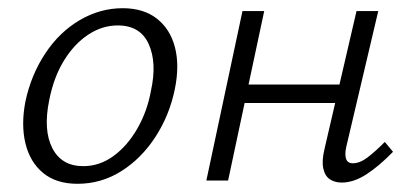

<svg xmlns="http://www.w3.org/2000/svg" viewBox="-20 -440 1005 468"><path d="M169 8Q117 8 85 -18.5Q53 -45 42 -90.5Q31 -136 42 -193Q56 -258 90.5 -310Q125 -362 174.5 -391Q224 -420 279 -420Q330 -420 362.5 -394.5Q395 -369 406.5 -324.5Q418 -280 406 -222Q393 -159 359 -106.5Q325 -54 276 -23Q227 8 169 8ZM183 -35Q223 -35 257 -60Q291 -85 315 -127Q339 -169 348 -219Q363 -287 342.5 -332.5Q322 -378 267 -378Q229 -378 195 -355.5Q161 -333 136 -292.5Q111 -252 100 -196Q85 -123 107.5 -79Q130 -35 183 -35Z M813 5Q796 5 784 -3Q772 -11 768 -29.5Q764 -48 771 -77L849 -413H902L824 -82Q820 -64 823.5 -53Q827 -42 840 -42Q857 -42 875.5 -56Q894 -70 918 -94L938 -70Q904 -35 873 -15Q842 5 813 5ZM483 0 571 -413H624L536 0ZM547 -189 557 -234H838L828 -189Z"/></svg>

Font: Ysabeau Infant Light
Style: Italic
Weight: 300
Italic angle: -12°
Designer: Christian Thalmann (Catharsis Fonts)
Version: Version 2.001;gftools[0.9.30]; featfreeze: ss01,ss02,lnum